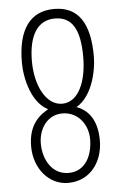

<svg xmlns="http://www.w3.org/2000/svg" viewBox="-56 -838 578 890"><g transform="rotate(-5 233.0 -393.5)"><path d="M229.5 -753.9C311.5 -753.9 345.2 -689.9 345.2 -564.9C345.2 -453.1 306.2 -357.4 229.5 -357.4C154.3 -357.4 106.4 -453.1 106.4 -564.9C106.4 -689.9 151.4 -753.9 229.5 -753.9ZM230 -798.3C119.1 -798.3 59.6 -719.2 59.6 -563.5C59.6 -492.7 85.9 -365.2 173.3 -333L178.7 -346.7C120.1 -317.9 68.4 -274.4 68.4 -172.4C68.4 -69.8 135.7 10.7 225.1 10.7C327.6 10.7 388.2 -72.8 388.2 -173.3C388.2 -283.2 334 -328.1 274.9 -341.8V-327.1C367.7 -361.8 394.5 -496.6 394.5 -563.5C394.5 -719.2 341.3 -798.3 230 -798.3ZM231 -35.2C154.8 -35.2 114.3 -106.9 114.3 -181.6C114.3 -251 156.2 -312.5 225.1 -312.5C298.3 -312.5 343.8 -251.5 343.8 -182.6C343.8 -107.9 310.1 -35.2 231 -35.2Z"/></g></svg>

Font: Pompiere 
Style: Regular
Weight: 400
Designer: Karolina Lach
Foundry: Sorkin Type Co.
Version: Version 1.001